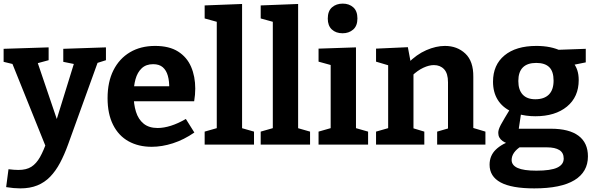

<svg xmlns="http://www.w3.org/2000/svg" viewBox="-26 -800 3289 1062"><path d="M8 235 21 136Q37 138 50.5 139Q64 140 76 140Q120 140 147.5 122.5Q175 105 195.5 68.5Q216 32 236 -26L231 21L39 -456L52 -444L-6 -458V-530L243 -538V-467L173 -448L180 -460L307 -86L273 -93L386 -458L393 -444L324 -458V-530L560 -538V-467L497 -447L516 -459L351 -2Q330 56 306 101Q282 146 251.5 177.5Q221 209 180.5 225.5Q140 242 86 242Q51 242 8 235Z M813 12Q740 12 685 -18.5Q630 -49 599.5 -109.5Q569 -170 569 -257Q569 -347 601.5 -411.5Q634 -476 693 -511Q752 -546 832 -546Q910 -546 959 -515Q1008 -484 1031 -430.5Q1054 -377 1054 -310Q1054 -293 1052.5 -276Q1051 -259 1048 -240H682V-323H928L910 -310Q911 -350 902.5 -380.5Q894 -411 874.5 -428Q855 -445 821 -445Q782 -445 758 -422.5Q734 -400 723.5 -362Q713 -324 713 -277Q713 -224 726 -182Q739 -140 768.5 -116Q798 -92 846 -92Q880 -92 919.5 -104.5Q959 -117 1002 -142L1049 -67Q991 -27 930.5 -7.5Q870 12 813 12Z M1313 -82 1302 -94 1379 -72V0H1106V-72L1183 -94L1173 -82V-687L1182 -677L1106 -698V-770L1313 -778Z M1623 -82 1612 -94 1689 -72V0H1416V-72L1493 -94L1483 -82V-687L1492 -677L1416 -698V-770L1623 -778Z M1943 -82 1933 -94 2010 -72V0H1736V-72L1813 -94L1803 -82V-447L1812 -438L1736 -459V-531L1943 -538ZM1869 -616Q1832 -616 1809.5 -637Q1787 -658 1787 -697Q1787 -739 1810.5 -759.5Q1834 -780 1870 -780Q1905 -780 1928 -759.5Q1951 -739 1951 -698Q1951 -657 1927.5 -636.5Q1904 -616 1869 -616Z M2054 0V-72L2138 -96L2121 -76V-457L2138 -434L2054 -459V-531L2230 -539L2248 -443L2230 -450Q2278 -499 2332 -522.5Q2386 -546 2435 -546Q2503 -546 2548 -503.5Q2593 -461 2592 -375V-76L2579 -96L2659 -72V0H2392V-72L2468 -94L2452 -73V-345Q2452 -394 2430.5 -417Q2409 -440 2374 -440Q2347 -440 2315 -425Q2283 -410 2252 -380L2261 -401V-73L2248 -94L2321 -72V0Z M2929 242Q2804 242 2743 209Q2682 176 2682 111Q2682 61 2716.5 27.5Q2751 -6 2818 -28L2816 0Q2778 -3 2754 -20Q2730 -37 2730 -65Q2730 -74 2733 -84Q2736 -94 2744 -109.5Q2752 -125 2766 -148Q2780 -171 2801 -206L2803 -183Q2753 -206 2727 -248Q2701 -290 2701 -348Q2701 -441 2764.5 -493.5Q2828 -546 2941 -546Q3022 -546 3079 -518L3047 -524L3214 -530V-455L3135 -439L3144 -454Q3159 -436 3167 -412Q3175 -388 3175 -357Q3175 -264 3110 -210.5Q3045 -157 2935 -157Q2883 -157 2835 -171L2858 -185L2842 -78L2821 -88H3021Q3122 -88 3174 -49Q3226 -10 3226 65Q3226 151 3151.5 196.5Q3077 242 2929 242ZM2941 144Q3021 144 3056.5 127Q3092 110 3092 77Q3092 45 3068 30Q3044 15 2999 15H2825L2858 8Q2804 42 2804 85Q2804 114 2837 129Q2870 144 2941 144ZM2935 -251Q2984 -251 3010 -277Q3036 -303 3036 -354Q3036 -405 3012 -428.5Q2988 -452 2940 -452Q2891 -452 2866 -427Q2841 -402 2841 -352Q2841 -303 2865 -277Q2889 -251 2935 -251Z"/></svg>

Font: Bitter Thin
Style: Bold
Weight: 700
Version: Version 3.021